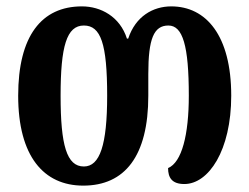

<svg xmlns="http://www.w3.org/2000/svg" viewBox="-20 -569 782 602"><path d="M241 13C371 13 445 -79 445 -269V-337C445 -447 462 -489 508 -489C553 -489 572 -426 572 -269C572 -146 550 -60 507 -42C507 -12 519 8 558 8C634 8 705 -97 705 -269C705 -458 626 -549 517 -549C460 -549 405 -518 382 -448H378C356 -517 296 -549 237 -549C110 -549 37 -456 37 -269C37 -79 117 13 241 13ZM243 -47C189 -47 170 -114 170 -269C170 -424 189 -489 243 -489C296 -489 316 -432 316 -269C316 -114 293 -47 243 -47Z"/></svg>

Font: Noto Serif Georgian ExtraCondensed Bold
Style: Regular
Weight: 700
Width: 2
Designer: Monotype Design Team, Akaki Razmadze
Foundry: Google LLC
Version: Version 2.003